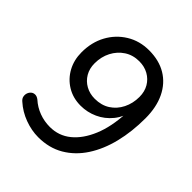

<svg xmlns="http://www.w3.org/2000/svg" viewBox="-196 -849 992 992"><g transform="rotate(45 300.0 -352.5)"><path d="M239 9Q190 9 140 -9.5Q90 -28 51 -63Q39 -73 36.5 -85.5Q34 -98 38 -109.5Q42 -121 51 -128.5Q60 -136 72.5 -136Q85 -136 98 -126Q128 -99 165.5 -85Q203 -71 244 -71Q309 -71 358 -111Q407 -151 437.5 -224Q468 -297 473 -399L476 -430H486Q478 -378 446.5 -339.5Q415 -301 371 -281Q327 -261 279 -261Q223 -261 179.5 -287.5Q136 -314 111.5 -359Q87 -404 87 -460Q87 -533 118 -590Q149 -647 203.5 -680.5Q258 -714 327 -714Q400 -714 452.5 -682.5Q505 -651 533.5 -592Q562 -533 562 -452Q562 -355 541.5 -271.5Q521 -188 480 -125Q439 -62 378.5 -26.5Q318 9 239 9ZM305 -338Q353 -338 388 -360.5Q423 -383 442.5 -422Q462 -461 462 -508Q462 -547 445 -576Q428 -605 398.5 -621.5Q369 -638 331 -638Q285 -638 250 -615Q215 -592 195 -553.5Q175 -515 175 -467Q175 -429 192 -400Q209 -371 238.5 -354.5Q268 -338 305 -338Z"/></g></svg>

Font: Nunito Medium
Style: Italic
Weight: 500
Designer: Vernon Adams
Foundry: Vernon Adams
Version: Version 3.601